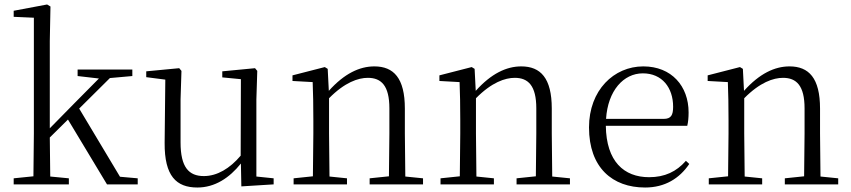

<svg xmlns="http://www.w3.org/2000/svg" viewBox="-20 -822 3792 856"><path d="M326 -483 421 -472 315 -365 202 -250V-639L205 -793L190 -802L41 -774V-747L131 -743V-227L129 -36L41 -27V0H287V-27L204 -35L202 -209L283 -289L457 0H594V-27L515 -34L333 -338L470 -474L570 -483V-512H326Z M1056 9 1200 0V-27L1123 -35V-379L1127 -506L1117 -518L971 -504V-477L1054 -469L1053 -128C1005 -71 948 -37 889 -37C822 -37 785 -76 785 -187V-379L789 -506L779 -518L632 -504V-478L717 -467L714 -185C713 -37 766 14 860 14C938 14 1003 -29 1054 -93Z M1713 0H1866V-27L1787 -35L1785 -227V-338C1785 -474 1735 -526 1649 -526C1583 -526 1515 -494 1446 -417L1441 -515L1428 -523L1284 -486V-461L1374 -456C1376 -406 1377 -353 1377 -285V-227L1375 -36L1289 -27V0H1527V-27L1449 -35L1447 -227V-384C1517 -455 1577 -475 1620 -475C1680 -475 1716 -440 1716 -339V-227L1714 -36L1628 -27V0Z M2368 0H2521V-27L2442 -35L2440 -227V-338C2440 -474 2390 -526 2304 -526C2238 -526 2170 -494 2101 -417L2096 -515L2083 -523L1939 -486V-461L2029 -456C2031 -406 2032 -353 2032 -285V-227L2030 -36L1944 -27V0H2182V-27L2104 -35L2102 -227V-384C2172 -455 2232 -475 2275 -475C2335 -475 2371 -440 2371 -339V-227L2369 -36L2283 -27V0Z M2856 14C2944 14 3009 -26 3053 -91L3038 -105C2996 -57 2944 -32 2874 -32C2762 -32 2683 -102 2681 -261H3044C3048 -277 3050 -297 3050 -321C3050 -438 2974 -526 2848 -526C2717 -526 2606 -420 2606 -254C2606 -74 2711 14 2856 14ZM2682 -292C2690 -418 2760 -495 2846 -495C2932 -495 2981 -431 2981 -346C2981 -309 2972 -292 2939 -292Z M3564 0H3717V-27L3638 -35L3636 -227V-338C3636 -474 3586 -526 3500 -526C3434 -526 3366 -494 3297 -417L3292 -515L3279 -523L3135 -486V-461L3225 -456C3227 -406 3228 -353 3228 -285V-227L3226 -36L3140 -27V0H3378V-27L3300 -35L3298 -227V-384C3368 -455 3428 -475 3471 -475C3531 -475 3567 -440 3567 -339V-227L3565 -36L3479 -27V0Z"/></svg>

Font: Source Han Serif CN Light
Style: Regular
Weight: 300
Designer: Ryoko NISHIZUKA 西塚涼子 (kana & ideographs); Frank Grießhammer (Latin, Greek & Cyrillic); Wenlong ZHANG 张文龙 (bopomofo); San
Foundry: Adobe
Version: Version 2.003;hotconv 1.1.1;makeotfexe 2.6.0